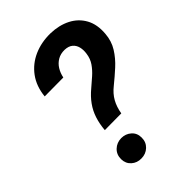

<svg xmlns="http://www.w3.org/2000/svg" viewBox="-215 -814 914 914"><g transform="rotate(-45 242.0 -357.0)"><path d="M268.6 -213.4 156.7 -212.4Q160.2 -252 170.9 -284.9Q181.6 -317.9 201.7 -345.9Q221.7 -374 252.4 -399.4Q273.4 -417.5 295.2 -436.5Q316.9 -455.6 332.8 -478.5Q348.6 -501.5 352.5 -531.2Q356 -554.2 351.1 -573.7Q346.2 -593.3 331.8 -605.2Q317.4 -617.2 292 -618.2Q264.6 -618.7 244.4 -606.7Q224.1 -594.7 211.7 -574.5Q199.2 -554.2 194.3 -529.3L67.9 -528.3Q74.2 -590.8 106.2 -634.3Q138.2 -677.7 188.5 -700Q238.8 -722.2 299.8 -721.2Q356 -719.7 399.2 -697.8Q442.4 -675.8 465.1 -634.8Q487.8 -593.8 482.9 -535.2Q479.5 -489.3 457 -453.4Q434.6 -417.5 402.3 -388.2Q370.1 -358.9 336.9 -332Q306.6 -308.1 290.8 -279.5Q274.9 -251 268.6 -213.4ZM113.8 -59.1Q113.3 -90.3 134 -110.1Q154.8 -129.9 185.1 -130.4Q214.4 -130.4 235.1 -112.1Q255.9 -93.8 255.9 -64Q256.3 -33.2 235.6 -13.4Q214.8 6.3 184.6 6.3Q155.3 6.8 134.8 -11.5Q114.3 -29.8 113.8 -59.1Z"/></g></svg>

Font: Roboto SemiBold
Style: Italic
Weight: 600
Designer: Christian Robertson
Foundry: Google
Version: Version 3.009; 2024